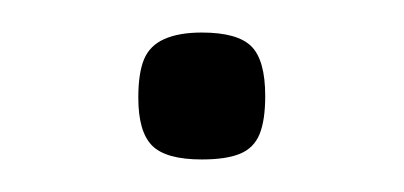

<svg xmlns="http://www.w3.org/2000/svg" viewBox="-20 -87 248 118"><path d="M104 11Q82 11 73.5 2.5Q65 -6 65 -27Q65 -42 68.5 -50.5Q72 -59 81 -63Q90 -67 104 -67Q126 -67 134.5 -58.5Q143 -50 143 -28Q143 -13 139.5 -4.5Q136 4 127.5 7.5Q119 11 104 11Z"/></svg>

Font: Fredoka Light
Style: Regular
Weight: 300
Designer: Ben Nathan
Foundry: Milena B. Brandão, Ben Nathan
Version: Version 2.001